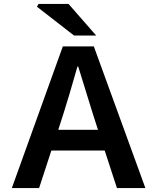

<svg xmlns="http://www.w3.org/2000/svg" viewBox="-20 -952 789 972"><path d="M298 -717H455L716 0H572L510 -190H240L178 0H40ZM167 -918 175 -932H327L467 -772H355ZM476 -295 449 -379 376 -615H372Q327 -457 302 -379L275 -295Z"/></svg>

Font: Nebula Sans Semibold
Style: Regular
Weight: 600
Designer: Paul D. Hunt for Adobe (as Source Sans)
Foundry: Nebula Entertainment & Broadcasting LLC
Version: Version 1.010